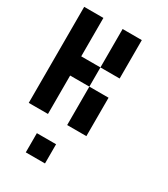

<svg xmlns="http://www.w3.org/2000/svg" viewBox="-162 -531 688 787"><g transform="rotate(30 182.0 -137.0)"><path d="M0 -454.5H90.9V-363.6H0ZM0 -363.6H90.9V-272.7H0ZM0 -272.7H90.9V-181.8H0ZM0 -181.8H90.9V-90.9H0ZM0 -90.9H90.9V0H0ZM181.8 -454.5H272.7V-363.6H181.8ZM181.8 -363.6H272.7V-272.7H181.8ZM90.9 -272.7H181.8V-181.8H90.9ZM181.8 -181.8H272.7V-90.9H181.8ZM181.8 -90.9H272.7V0H181.8ZM90.9 90.9H181.8V181.8H90.9Z"/></g></svg>

Font: Micro 5
Style: Regular
Weight: 400
Designer: Sarah Cadigan-Fried
Version: Version 1.000; ttfautohint (v1.8.4.7-5d5b)